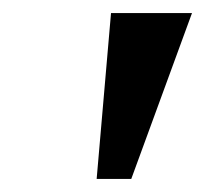

<svg xmlns="http://www.w3.org/2000/svg" viewBox="-20 -734 314 294"><path d="M128 -460 150 -714H274L181 -460Z"/></svg>

Font: Noto Serif SemiCondensed Semi
Style: Italic
Weight: 600
Width: 4
Italic angle: -12°
Designer: Monotype Design Team
Foundry: Monotype Imaging Inc.
Version: Version 1.901